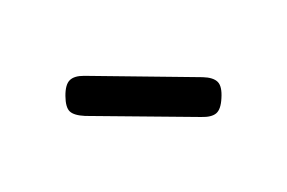

<svg xmlns="http://www.w3.org/2000/svg" viewBox="-35 -753 431 288"><g transform="rotate(20 180.0 -608.5)"><path d="M108 -551Q92 -546 84 -549.5Q76 -553 70 -569Q64 -585 68 -593.5Q72 -602 86 -607L254 -666Q269 -671 277.5 -667Q286 -663 291 -646Q296 -630 291.5 -622Q287 -614 272 -609Z"/></g></svg>

Font: Fredoka Expanded Light
Style: Regular
Weight: 300
Width: 7
Designer: Ben Nathan
Foundry: Milena B. Brandão, Ben Nathan
Version: Version 2.001